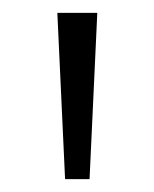

<svg xmlns="http://www.w3.org/2000/svg" viewBox="-20 -734 239 298"><path d="M131 -714 119 -456H81L69 -714Z"/></svg>

Font: Noto Sans Canadian Aboriginal Light
Style: Regular
Weight: 300
Designer: Monotype Design Team, Typotheque's Kevin King
Foundry: Monotype Imaging Inc.
Version: Version 2.004; ttfautohint (v1.8.4.7-5d5b)